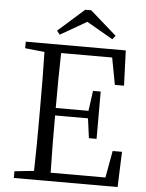

<svg xmlns="http://www.w3.org/2000/svg" viewBox="-61 -974 777 1023"><g transform="rotate(5 327.5 -463.0)"><path d="M370 -863 229 -782 213 -802 353 -926H385L526 -802L510 -782ZM564 -189H614L607 0H52V-36L156 -47Q158 -118 158.5 -191Q159 -264 159 -337V-392Q159 -465 158.5 -538Q158 -611 156 -683L52 -694V-729H587L594 -541H545L518 -685H245Q243 -614 242.5 -541Q242 -468 242 -391H417L432 -499H473V-246H432L418 -351H242Q242 -268 242.5 -193Q243 -118 245 -45H538Z"/></g></svg>

Font: Shippori Mincho TTF
Style: Regular
Weight: 400
Version: Version 2.100